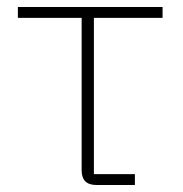

<svg xmlns="http://www.w3.org/2000/svg" viewBox="-20 -528 521 548"><path d="M255 0Q213 0 213 -42V-477H31V-508H444V-477H248V-31H365V0Z"/></svg>

Font: IBM Plex Sans ExtLt
Style: Regular
Weight: 200
Designer: Mike Abbink, Paul van der Laan, Pieter van Rosmalen
Foundry: Bold Monday
Version: Version 3.005